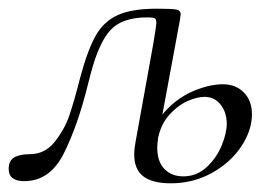

<svg xmlns="http://www.w3.org/2000/svg" viewBox="-32 -408 635 442"><path d="M277 -52Q277 -65 280 -81L321 -308Q328 -350 328 -355Q328 -364 324 -366Q320 -368 307 -368Q250 -368 223 -339.5Q196 -311 177 -239L170 -212Q147 -119 115 -55Q83 9 24 9Q-12 9 -12 -19Q-12 -38 0.5 -45.5Q13 -53 36 -53Q71 -53 93.5 -81Q116 -109 127 -140.5Q138 -172 152 -227Q169 -291 187.5 -324.5Q206 -358 238.5 -373Q271 -388 329 -388Q364 -388 374 -386Q384 -384 384 -375Q384 -373 382 -361L332 -91Q330 -75 330 -68Q330 -36 346.5 -19Q363 -2 390 -2Q421 -2 444 -23.5Q467 -45 478.5 -73.5Q490 -102 490 -123Q490 -149 476 -167Q462 -185 439 -185Q421 -185 399 -175Q377 -165 358 -144Q339 -123 332 -91L319 -92Q326 -130 354 -158Q382 -186 417 -200Q452 -214 481 -214Q511 -214 529.5 -195Q548 -176 548 -145Q548 -108 523.5 -71Q499 -34 456 -10Q413 14 361 14Q319 14 298 -2Q277 -18 277 -52Z"/></svg>

Font: Cormorant Garamond
Style: Italic
Weight: 400
Italic angle: -10°
Designer: Christian Thalmann (Catharsis Fonts)
Foundry: Catharsis Fonts
Version: Version 4.000